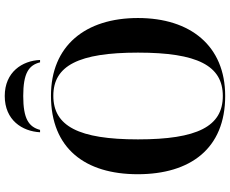

<svg xmlns="http://www.w3.org/2000/svg" viewBox="-100 -860 970 810"><g transform="rotate(-90 385.0 -455.0)"><path d="M232 -771H242C255 -819 289 -842 385 -842C481 -842 515 -819 527 -771H537C534 -846 486 -920 385 -920C283 -920 236 -846 232 -771ZM385 10C597 10 714 -137 714 -358C714 -580 597 -725 386 -725C163 -725 55 -580 55 -359C55 -137 163 10 385 10ZM385 0C257 0 202 -107 202 -358C202 -608 258 -715 386 -715C513 -715 568 -608 568 -358C568 -107 513 0 385 0Z"/></g></svg>

Font: Noto Serif Display SemiBold
Style: Regular
Weight: 600
Designer: Monotype Design Team
Foundry: Monotype Imaging Inc.
Version: Version 2.009